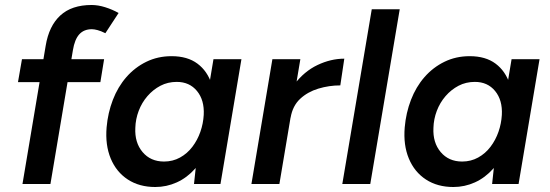

<svg xmlns="http://www.w3.org/2000/svg" viewBox="-20 -737 2201 769"><path d="M70 0 163 -554Q176 -633 221.5 -675Q267 -717 347 -717Q373 -717 401.5 -708Q430 -699 455 -685L402 -604Q384 -613 370.5 -616.5Q357 -620 348 -620Q316 -620 297.5 -599.5Q279 -579 272 -536L182 0ZM52 -408 68 -500H397L382 -408Z M757 0 767 -93 835 -500H947L863 0ZM602 12Q538 12 492 -18Q446 -48 423.5 -102Q401 -156 407 -227Q412 -285 432 -337Q452 -389 486 -428Q520 -467 566 -489.5Q612 -512 667 -512Q731 -512 771 -482Q811 -452 828 -399Q845 -346 839 -276Q835 -205 814.5 -151.5Q794 -98 761.5 -61.5Q729 -25 688 -6.5Q647 12 602 12ZM637 -90Q672 -90 701 -106Q730 -122 750.5 -149Q771 -176 782.5 -209Q794 -242 796 -277Q799 -336 769 -372.5Q739 -409 688 -409Q652 -409 622.5 -393.5Q593 -378 570.5 -352Q548 -326 535.5 -293Q523 -260 522 -225Q519 -166 551 -128Q583 -90 637 -90Z M987 0 1071 -500H1183L1099 0ZM1105 -265Q1119 -346 1158.5 -398.5Q1198 -451 1251.5 -476.5Q1305 -502 1359 -502L1343 -395Q1298 -395 1255 -382Q1212 -369 1182 -341Q1152 -313 1144 -266Z M1351 0 1469 -700H1581L1463 0Z M1951 0 1961 -93 2029 -500H2141L2057 0ZM1796 12Q1732 12 1686 -18Q1640 -48 1617.5 -102Q1595 -156 1601 -227Q1606 -285 1626 -337Q1646 -389 1680 -428Q1714 -467 1760 -489.5Q1806 -512 1861 -512Q1925 -512 1965 -482Q2005 -452 2022 -399Q2039 -346 2033 -276Q2029 -205 2008.5 -151.5Q1988 -98 1955.5 -61.5Q1923 -25 1882 -6.5Q1841 12 1796 12ZM1831 -90Q1866 -90 1895 -106Q1924 -122 1944.5 -149Q1965 -176 1976.5 -209Q1988 -242 1990 -277Q1993 -336 1963 -372.5Q1933 -409 1882 -409Q1846 -409 1816.5 -393.5Q1787 -378 1764.5 -352Q1742 -326 1729.5 -293Q1717 -260 1716 -225Q1713 -166 1745 -128Q1777 -90 1831 -90Z"/></svg>

Font: Figtree SemiBold
Style: Italic
Weight: 600
Italic angle: -9.5°
Foundry: Erik Kennedy
Version: Version 2.001;gftools[0.9.30]